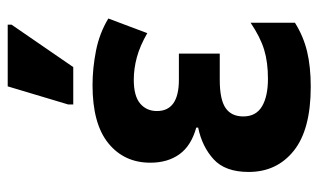

<svg xmlns="http://www.w3.org/2000/svg" viewBox="-184 -632 826 498"><g transform="rotate(-90 229.0 -383.0)"><path d="M253 10Q142 10 87 -34Q32 -78 32 -151Q32 -212 65 -242Q98 -272 147 -282V-287Q100 -300 78 -330.5Q56 -361 56 -406Q56 -474 106.5 -515Q157 -556 257 -556Q301 -556 346.5 -547Q392 -538 430 -515L392 -414Q359 -433 329.5 -441Q300 -449 271 -449Q229 -449 209.5 -432.5Q190 -416 190 -389Q190 -332 271 -332H339V-226H271Q220 -226 198 -211Q176 -196 176 -165Q176 -132 202 -116.5Q228 -101 274 -101Q317 -101 349.5 -111Q382 -121 419 -146V-31Q384 -9 344.5 0.5Q305 10 253 10ZM207 -606V-619L254 -776H414V-766L304 -606Z"/></g></svg>

Font: Noto Sans SemiCondensed
Style: Bold
Weight: 700
Width: 4
Designer: Monotype Design Team
Foundry: Monotype Imaging Inc.
Version: Version 2.013; ttfautohint (v1.8.4.7-5d5b)